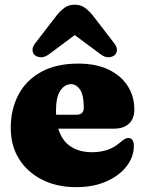

<svg xmlns="http://www.w3.org/2000/svg" viewBox="-20 -760 600 794"><path d="M535.5 -307.5Q535.5 -269.5 513.5 -248.8Q491.5 -228 452 -228H221Q236 -178 272.2 -154.2Q308.5 -130.5 361 -130.5Q392.5 -130.5 421 -139.2Q449.5 -148 474.5 -169Q488.5 -181 496.2 -185.2Q504 -189.5 511.5 -189.5Q533.5 -188.5 533.5 -156Q533.5 -111.5 503.8 -72.8Q474 -34 420.5 -10Q367 14 295 14Q215.5 14 154.5 -16.8Q93.5 -47.5 59 -102.2Q24.5 -157 24.5 -230.5Q24.5 -309 56.8 -369.2Q89 -429.5 151.2 -463.2Q213.5 -497 303 -497Q378 -497 429.8 -471.8Q481.5 -446.5 508.5 -403.8Q535.5 -361 535.5 -307.5ZM211.5 -301.5Q211.5 -293.5 212 -285.5H296Q326.5 -285.5 326.5 -315Q326.5 -367 311 -389.5Q295.5 -412 273.5 -412Q248 -412 229.8 -385.8Q211.5 -359.5 211.5 -301.5ZM454.5 -532.5Q444.5 -523.5 428.5 -523.2Q412.5 -523 396 -535.5L289 -615L182.5 -535.5Q165.5 -523 149.5 -523.2Q133.5 -523.5 123.5 -532.5Q115 -540 114.5 -553.5Q114 -567 127.5 -583.5L214.5 -696.5Q231.5 -717.5 248.2 -729Q265 -740.5 289 -740.5Q313 -740.5 329.5 -729Q346 -717.5 363.5 -696.5L450.5 -583.5Q464 -567 463.5 -553.5Q463 -540 454.5 -532.5Z"/></svg>

Font: Fraunces 9pt Soft Black
Style: Regular
Weight: 900
Version: Version 1.000;[b76b70a41]